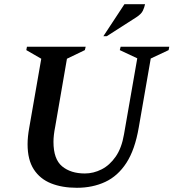

<svg xmlns="http://www.w3.org/2000/svg" viewBox="-20 -882 824 912"><path d="M345 10Q275 10 222.5 -11Q170 -32 140.5 -77.5Q111 -123 111 -197Q111 -215 113 -234.5Q115 -254 119 -276L176 -603L105 -644L108 -660H387L383 -644L298 -603L242 -279Q234 -239 234 -208Q234 -126 275 -92Q316 -58 383 -58Q424 -58 462.5 -77.5Q501 -97 529.5 -138Q558 -179 569 -244L632 -605L549 -644L553 -660H784L781 -644L696 -604L639 -276Q621 -171 580.5 -108.5Q540 -46 480 -18Q420 10 345 10ZM471 -710 571 -862H669Q666 -847 658.5 -831Q651 -815 626 -799L487 -710Z"/></svg>

Font: Spectral SemiBold
Style: Italic
Weight: 600
Italic angle: -10°
Designer: Jean-Baptiste Levee
Foundry: Production Type
Version: Version 2.001